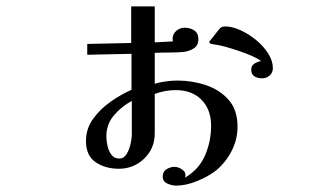

<svg xmlns="http://www.w3.org/2000/svg" viewBox="-20 -547 1040 603"><path d="M394 -230Q362 -213 338 -185Q314 -157 314 -118Q314 -106 317.5 -89.5Q321 -73 330 -61Q339 -49 355 -49Q369 -49 377.5 -63Q386 -77 390 -95Q394 -113 394 -123ZM726 -149Q726 -109 707.5 -73Q689 -37 659 -12Q635 7 599.5 21.5Q564 36 533 36Q520 36 505.5 29.5Q491 23 491 7Q491 -8 503 -15.5Q515 -23 528 -23Q541 -23 553.5 -13.5Q566 -4 561 11Q605 -15 624 -59Q643 -103 643 -152Q643 -203 613 -233.5Q583 -264 532 -264Q498 -264 466 -252V-128Q466 -81 433 -49Q400 -17 353 -17Q311 -17 280.5 -37.5Q250 -58 250 -104Q250 -143 272.5 -174Q295 -205 328 -228Q361 -251 393 -265V-378L254 -375V-409L392 -412V-527H466V-414L523 -417Q523 -419 522.5 -420.5Q522 -422 522 -424Q522 -440 533.5 -450Q545 -460 560 -460Q577 -460 590 -451.5Q603 -443 603 -424Q603 -404 588.5 -395Q574 -386 557 -384Q535 -382 512 -382Q489 -382 466 -381V-284Q483 -289 501.5 -291.5Q520 -294 538 -294Q584 -294 627 -279.5Q670 -265 698 -233.5Q726 -202 726 -149ZM837 -333Q837 -319 827 -310Q817 -301 803 -301Q790 -301 779.5 -307Q769 -313 769 -329Q769 -341 779.5 -347.5Q790 -354 800 -355Q792 -362 773 -370.5Q754 -379 730.5 -387Q707 -395 686.5 -400.5Q666 -406 655 -407Q651 -408 644.5 -409Q638 -410 637 -416Q640 -419 648 -429.5Q656 -440 664 -450Q672 -460 674 -461Q680 -464 687 -464Q709 -464 734.5 -452.5Q760 -441 783.5 -422Q807 -403 822 -379.5Q837 -356 837 -333Z"/></svg>

Font: Kaisei Decol Medium
Style: Regular
Weight: 500
Designer: Font-Kai, 金井和夫
Foundry: KAZUO KANAI
Version: Version 5.003